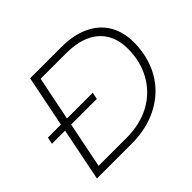

<svg xmlns="http://www.w3.org/2000/svg" viewBox="-154 -919 1138 1138"><g transform="rotate(-45 414.5 -350.0)"><path d="M73 0 140 -334H30L39 -377H148L213 -700H473Q578 -700 651 -665Q724 -630 761.5 -566.5Q799 -503 799 -417Q799 -326 768.5 -249Q738 -172 680.5 -116.5Q623 -61 543 -30.5Q463 0 363 0ZM133 -46H366Q483 -46 568.5 -93.5Q654 -141 700.5 -224.5Q747 -308 747 -415Q747 -487 716 -541Q685 -595 623 -624.5Q561 -654 467 -654H255L199 -377H415L406 -334H191Z"/></g></svg>

Font: Montserrat Thin Light
Style: Italic
Weight: 300
Italic angle: -11.3°
Version: Version 9.000